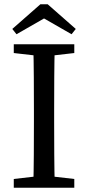

<svg xmlns="http://www.w3.org/2000/svg" viewBox="-20 -876 411 896"><path d="M202.5 -856.1 333.6 -740.9 314 -716.2 143.2 -814.1H227.8L57 -716.2L37.4 -740.9L168.5 -856.1ZM175.2 -55.8H195.7L326.7 -40.8V0H44.3V-40.8ZM175.2 -613.5 44.3 -628.5V-669.3H326.7V-628.5L195.7 -613.5ZM138.3 -310V-359.3Q138.3 -436.3 137.8 -514.3Q137.3 -592.3 135.3 -669.3H235.7Q233.7 -593.3 233.2 -515.8Q232.7 -438.3 232.7 -359.3V-310Q232.7 -233 233.2 -155Q233.7 -77 235.7 0H135.3Q137.3 -76 137.8 -153.5Q138.3 -231 138.3 -310Z"/></svg>

Font: Adobe Variable Font Prototype
Style: Regular
Weight: 389
Designer: Frank Grießhammer
Foundry: Adobe
Version: Version 1.004;hotconv 1.0.113;makeotfexe 2.5.65598